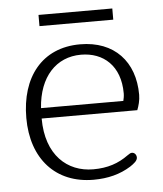

<svg xmlns="http://www.w3.org/2000/svg" viewBox="-48 -664 609 718"><g transform="rotate(-5 256.5 -305.0)"><path d="M123 -579H400V-621H123ZM275 11C329 11 375 -1 415 -26C430 -36 443 -46 443 -58C443 -68 436 -77 426 -77C420 -77 417 -74 409 -69C372 -42 331 -28 277 -28C180 -28 101 -96 101 -234H460C466 -249 472 -270 472 -291C472 -415 397 -498 268 -498C124 -498 44 -393 44 -241C44 -87 133 11 275 11ZM102 -273C110 -390 175 -459 268 -459C352 -459 415 -405 415 -301C415 -292 413 -280 411 -273Z"/></g></svg>

Font: Maitree Light
Style: Regular
Weight: 300
Designer: CadsonDemak Team
Foundry: CadsonDemak
Version: Version 1.000;PS 001.000;hotconv 1.0.88;makeotf.lib2.5.64775